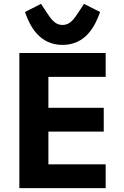

<svg xmlns="http://www.w3.org/2000/svg" viewBox="-20 -972 640 992"><path d="M526 0V-123H230V-292H516V-415H230V-575H526V-698H80V0ZM303 -740C423 -740 472 -838 497 -910L414 -952L393 -920C362 -872 342 -843 303 -843C264 -843 244 -872 213 -920L192 -952L109 -910C134 -838 183 -740 303 -740Z"/></svg>

Font: IBM Plex Mono
Style: Bold
Weight: 700
Monospace: yes
Designer: Mike Abbink, Paul van der Laan, Pieter van Rosmalen
Foundry: Bold Monday
Version: Version 2.004